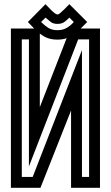

<svg xmlns="http://www.w3.org/2000/svg" viewBox="-20 -896 530 916"><path d="M353 -708 118 -102V-708H84V-52H136L371 -657V-52H405V-708ZM254 -782Q234 -782 222.5 -791Q211 -800 197 -812L176 -791Q193 -774 210.5 -763Q228 -752 254 -752Q279 -752 297.5 -762.5Q316 -773 332 -791L311 -812Q298 -799 286 -790.5Q274 -782 254 -782ZM254 -827Q256 -827 259 -828Q262 -829 267.5 -834Q273 -839 283.5 -848.5Q294 -858 311 -876L396 -791L365 -760H457V0H319V-369L173 0H32V-760H143L113 -791L197 -876Q201 -872 208.5 -864Q216 -856 224.5 -847.5Q233 -839 241 -833Q249 -827 254 -827ZM254 -707Q227 -707 207 -714.5Q187 -722 170 -736V-385L298 -714Q280 -707 254 -707Z"/></svg>

Font: Aurach Bi
Style: Regular
Weight: 400
Designer: Peter Wiegel
Foundry: Peter Wiegel
Version: Version 1.002